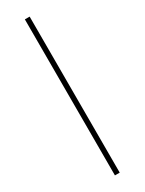

<svg xmlns="http://www.w3.org/2000/svg" viewBox="-238 -832 732 972"><g transform="rotate(-30 128.0 -346.0)"><path d="M114 110V-802H142V110Z"/></g></svg>

Font: Literata 72pt SemiBold
Style: Regular
Weight: 600
Designer: Latin by Veronika Burian and Jose Scaglione. Greek by Irene Vlachou. Cyrillic by Vera Evstafieva.
Foundry: TypeTogether
Version: Version 3.002